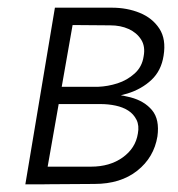

<svg xmlns="http://www.w3.org/2000/svg" viewBox="-20 -480 464 500"><path d="M115 -236 111 -209H242Q262 -209 281 -205Q300 -201 314 -192Q328 -183 335.5 -168Q343 -153 339 -132Q333 -94 299.5 -70Q266 -46 217 -46H82L75 0L226 -1Q294 -1 337.5 -35.5Q381 -70 390 -125Q396 -169 376 -193Q356 -217 320 -226.5Q284 -236 242 -236ZM113 -224H235Q275 -225 312 -236.5Q349 -248 374.5 -272Q400 -296 406 -335Q413 -378 395 -405.5Q377 -433 344 -446.5Q311 -460 271 -460H152L146 -415L267 -414Q294 -414 315 -404.5Q336 -395 347.5 -377Q359 -359 354 -333Q350 -306 330.5 -288.5Q311 -271 286 -263Q261 -255 236 -254H118ZM123 -460 46 0H96L177 -460Z"/></svg>

Font: Jost Light
Style: Italic
Weight: 300
Italic angle: -5°
Version: Version 3.710